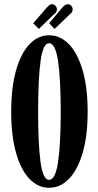

<svg xmlns="http://www.w3.org/2000/svg" viewBox="-20 -878 462 909"><path d="M212.5 11Q159.5 11 119 -31.8Q78.5 -74.5 55.8 -155Q33 -235.5 33 -349Q33 -463 55.8 -544Q78.5 -625 119 -668Q159.5 -711 212.5 -711Q266 -711 307 -668Q348 -625 371.5 -544Q395 -463 395 -349Q395 -235.5 371.5 -155Q348 -74.5 307 -31.8Q266 11 212.5 11ZM212.5 -26.5Q242 -26.5 254.8 -110.2Q267.5 -194 267.5 -349Q267.5 -504.5 254.8 -589Q242 -673.5 212.5 -673.5Q183.5 -673.5 172 -589Q160.5 -504.5 160.5 -349Q160.5 -194 172 -110.2Q183.5 -26.5 212.5 -26.5ZM164 -741 137.5 -768 200.5 -841Q215 -858 226 -858Q235.5 -858 242.5 -850.8Q249.5 -843.5 249.5 -834Q249.5 -819.5 233.5 -808.5ZM238.5 -741 212.5 -768 274 -841Q288 -858 300.5 -858Q310 -858 317 -850.8Q324 -843.5 324 -834Q324 -819.5 308.5 -808.5Z"/></svg>

Font: Imbue 10pt
Style: Bold
Weight: 700
Designer: Tyler Finck
Foundry: Etcetera Type Company
Version: Version 1.102; ttfautohint (v1.8.3)